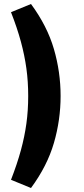

<svg xmlns="http://www.w3.org/2000/svg" viewBox="-20 -743 422 960"><path d="M135 197 35 156Q66 76 84.5 8Q103 -60 112 -125.5Q121 -191 121 -263Q121 -335 112 -400.5Q103 -466 84.5 -534.5Q66 -603 35 -682L135 -723Q216 -613 249.5 -498Q283 -383 283 -263Q283 -143 249.5 -28Q216 87 135 197Z"/></svg>

Font: Nunito Sans 12pt ExtraLight ExtraBold
Style: Regular
Weight: 800
Version: Version 3.101;gftools[0.9.27]